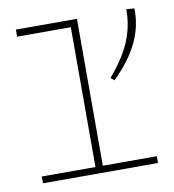

<svg xmlns="http://www.w3.org/2000/svg" viewBox="-65 -581 580 641"><g transform="rotate(-10 225.0 -261.0)"><path d="M313 -306Q362 -363 383.5 -414Q405 -465 405 -523L432 -521Q434 -463 408 -407.5Q382 -352 325 -296ZM420 1H30V-22H212V-496H30V-520H237V-22H420Z"/></g></svg>

Font: BhuTuka Expanded One
Style: Regular
Weight: 400
Designer: Erin McLaughlin
Version: Version 1.000; ttfautohint (v1.8.3)